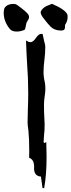

<svg xmlns="http://www.w3.org/2000/svg" viewBox="-87 -947 378 1017"><path d="M131.8 -767.6Q135.3 -767.6 138.7 -766.6Q140.1 -757.8 147 -728.5L149.4 -719.7Q152.8 -710.4 152.8 -697.8Q152.8 -664.1 148.4 -631.3Q143.6 -593.3 143.6 -565.4Q143.6 -538.6 150.4 -511.2Q153.3 -494.6 153.3 -477.5Q153.3 -459 149.9 -439Q146.5 -417 146 -395Q146 -348.6 147.7 -327.1Q149.4 -305.7 149.4 -290Q149.4 -250 146.5 -234.4Q145 -214.8 144 -194.8L146.5 -189.5L158.2 -193.8Q159.7 -155.3 159.7 -117.2Q159.7 -21.5 147 49.8L143.1 49.3H138.2L129.9 -11.7Q94.2 -14.2 93.3 -54.2L93.8 -63Q93.8 -102.1 67.4 -111.3L67.9 -147.9Q67.9 -214.4 63.5 -254.9Q59.1 -286.1 59.1 -297.9Q59.1 -332 60.5 -366.2Q62.5 -409.7 62.5 -454.1Q62.5 -534.2 56.2 -616.2Q52.7 -673.3 50.8 -732.4Q64.5 -723.6 74.2 -723.6Q88.4 -723.6 103 -745.6Q117.7 -767.6 131.8 -767.6ZM236.3 -785.2 228 -785.6Q201.2 -787.6 182.6 -804.2Q168 -818.4 146 -847.2Q128.4 -869.1 128.4 -881.3Q128.4 -893.6 149.9 -909.7Q159.2 -916 172.9 -920.4L188.5 -926.8Q197.8 -921.9 208 -917.5Q231.9 -907.2 253.9 -890.1Q270.5 -875 270.8 -865Q271 -855 271 -854.5Q271 -835 257.8 -815.4Q257.3 -814.9 257.3 -812.5V-806.2Q257.3 -791.5 251 -788.3Q244.6 -785.2 236.3 -785.2ZM0.5 -779.8Q-23.4 -779.8 -35.2 -793.9Q-67.4 -833.5 -67.4 -879.4Q-67.4 -896 -62 -906.2Q-47.4 -926.3 -15.6 -926.3Q-4.4 -926.3 2.9 -921.4Q58.1 -881.3 64 -868.2Q66.9 -861.8 66.9 -856.4Q66.9 -847.7 58.6 -835.9L53.2 -826.2Q51.3 -819.8 50.3 -812Q47.4 -791.5 42 -788.6Q22 -779.8 0.5 -779.8Z"/></svg>

Font: Unutterable
Style: Regular
Weight: 400
Designer: GGBotNet
Foundry: f0n7.com
Version: 1.00